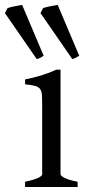

<svg xmlns="http://www.w3.org/2000/svg" viewBox="-66 -747 357 767"><path d="M34.2 0V-21Q67.4 -27.8 85 -35.9Q102.5 -43.9 102.5 -50.8V-327.1Q102.5 -352.1 101.6 -367.4Q100.6 -382.8 94.2 -391.4Q87.9 -399.9 74 -403.8Q60.1 -407.7 34.2 -410.2V-429.7Q49.3 -432.6 66.2 -436.8Q83 -440.9 99.6 -446Q116.2 -451.2 131.3 -457Q146.5 -462.9 159.2 -468.8H175.8V-50.8Q175.8 -44.9 192.1 -36.4Q208.5 -27.8 244.1 -21V0ZM-46.4 -694.8 -35.6 -714.8Q-30.3 -716.8 -22.9 -718.5Q-15.6 -720.2 -7.6 -721.9Q0.5 -723.6 8.5 -724.9Q16.6 -726.1 22.5 -727.1L108.4 -524.4Q99.6 -518.6 94.7 -515.9Q89.8 -513.2 80.6 -511.2ZM95.7 -694.8 106.4 -714.8Q111.3 -716.8 118.9 -718.5Q126.5 -720.2 134.5 -721.9Q142.6 -723.6 150.6 -724.9Q158.7 -726.1 164.6 -727.1L250.5 -524.4Q240.7 -518.6 235.8 -515.9Q231 -513.2 222.7 -511.2Z"/></svg>

Font: Noto Serif Devanagari
Style: Bold
Weight: 700
Designer: Monotype Design Team
Foundry: Monotype Imaging Inc.
Version: Version 1.01